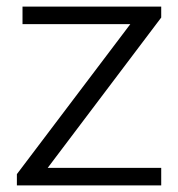

<svg xmlns="http://www.w3.org/2000/svg" viewBox="-20 -560 538 580"><path d="M31 -34 394 -514 409 -487H48V-540H467V-507L103 -25L89 -53H467V0H31Z"/></svg>

Font: Pathway Extreme 8pt Thin 12pt ExtraLight
Style: Regular
Weight: 250
Version: Version 1.001;gftools[0.9.26]